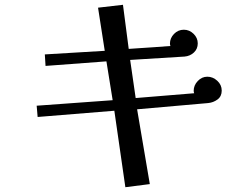

<svg xmlns="http://www.w3.org/2000/svg" viewBox="-20 -760 1040 801"><path d="M905 -382Q905 -358 887.5 -345Q870 -332 848 -330L552 -304L605 8L503 21L457 -298L137 -272L133 -319L450 -342L424 -504L170 -485L167 -533L417 -548L389 -728L493 -740L517 -556L691 -568Q689 -574 689 -578Q689 -601 706 -618.5Q723 -636 747 -636Q770 -636 787.5 -619Q805 -602 805 -579Q805 -556 789 -541Q773 -526 750 -524L523 -510L546 -351L790 -371Q788 -377 788 -381Q788 -404 805 -422Q822 -440 845 -440Q868 -440 886.5 -423Q905 -406 905 -382Z"/></svg>

Font: Kaisei Opti Medium
Style: Regular
Weight: 500
Designer: Font-Kai, 金井和夫
Foundry: KAZUO KANAI
Version: Version 5.003